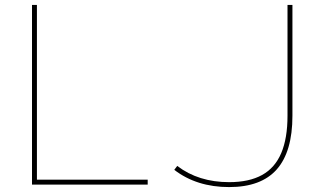

<svg xmlns="http://www.w3.org/2000/svg" viewBox="-20 -750 1307 780"><path d="M110 0V-730H130V-20H580V0ZM911 10Q779 10 688 -60L700 -76Q743 -43 796 -26.5Q849 -10 911 -10Q992 -10 1044.5 -39Q1097 -68 1122.5 -128Q1148 -188 1148 -280V-730H1168V-280Q1168 -134 1104.5 -62Q1041 10 911 10Z"/></svg>

Font: M PLUS 2 Thin
Style: Regular
Weight: 100
Designer: Coji Morishita
Foundry: UNDERFOREST DESIGN
Version: Version 1.001